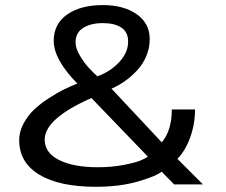

<svg xmlns="http://www.w3.org/2000/svg" viewBox="-20 -726 890 756"><path d="M357.5 9.5Q214 9.5 134.8 -38.2Q55.5 -86 55.5 -174.5Q55.5 -207.5 72.5 -239.2Q89.5 -271 114 -294.2Q138.5 -317.5 171.8 -339Q205 -360.5 231.2 -373.5Q257.5 -386.5 284.5 -397Q191.5 -492 191.5 -565Q191.5 -632 244.5 -669Q297.5 -706 385.5 -706Q466.5 -706 518 -670.2Q569.5 -634.5 569.5 -572Q569.5 -537 556 -505Q542.5 -473 520 -449Q497.5 -425 472.2 -407Q447 -389 419 -377L617 -165.5Q656.5 -212 656.5 -295H748Q748 -238 729 -185.2Q710 -132.5 678.5 -100.5L779 0H665.5L616.5 -50Q594.5 -32 522.8 -11.2Q451 9.5 357.5 9.5ZM363.5 -425.5Q414.5 -444 449.5 -481.5Q484.5 -519 484.5 -562.5Q484.5 -599.5 458 -617.2Q431.5 -635 385 -635Q337 -635 307.2 -616Q277.5 -597 277.5 -559Q277.5 -536 294.5 -507.2Q311.5 -478.5 328.8 -459.8Q346 -441 363.5 -425.5ZM365 -67.5Q418.5 -67.5 464.8 -76.2Q511 -85 532.5 -93.8Q554 -102.5 562 -109.5L340 -340Q156 -259 156 -176.5Q156 -124 213 -95.8Q270 -67.5 365 -67.5Z"/></svg>

Font: League Mono Wide
Style: Regular
Weight: 400
Width: 8
Designer: Tyler Finck
Foundry: The League of Moveable Type / Tyler Finck
Version: Version 2.210